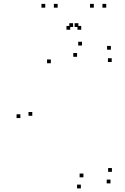

<svg xmlns="http://www.w3.org/2000/svg" viewBox="-20 -972 660 1014"><path d="M87.5 -348.5V-368.5H67.5V-348.5ZM407 23V3H387V23ZM563.5 -3.5V-23.5H543.5V-3.5ZM571 -64.5V-84.5H551V-64.5ZM420.5 -35.5V-55.5H400.5V-35.5ZM150.5 -360.5V-380.5H130.5V-360.5ZM248.5 -638V-658H228.5V-638ZM387 -672V-692H367V-672ZM570 -644.5V-664.5H550V-644.5ZM565.5 -709.5V-729.5H545.5V-709.5ZM413 -731.5V-751.5H393V-731.5ZM284.5 -931.5V-951.5H264.5V-931.5ZM394 -829.5V-849.5H374V-829.5ZM366 -829.5V-849.5H346V-829.5ZM475.5 -931.5V-951.5H455.5V-931.5ZM541 -931.5V-951.5H521V-931.5ZM409 -815V-835H389V-815ZM351 -815V-835H331V-815ZM219 -931.5V-951.5H199V-931.5Z"/></svg>

Font: Monaspace Argon Dots Var
Style: Regular
Weight: 400
Designer: Riley Cran and the Lettermatic Team
Version: Version 1.100 (Monaspace Argon Dots)